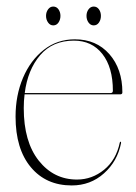

<svg xmlns="http://www.w3.org/2000/svg" viewBox="-20 -556 416 586"><path d="M353.5 -274Q353.5 -268 346.5 -268H55Q52.5 -248 52.5 -226Q52.5 -123.5 98.2 -65.8Q144 -8 215 -8Q261 -8 297.8 -38Q334.5 -68 345.5 -120.5Q346.5 -123.5 347.5 -123.5Q350 -123.5 349.5 -119.5Q338.5 -63.5 297.2 -26.8Q256 10 199 10Q120.5 10 74 -45.8Q27.5 -101.5 27.5 -200Q27.5 -265 50.2 -318.5Q73 -372 113.8 -404Q154.5 -436 208.5 -436Q274 -436 313.8 -390.8Q353.5 -345.5 353.5 -274ZM205.5 -432Q140.5 -432 102.5 -387.5Q64.5 -343 55.5 -272H317.5Q324.5 -272 324.5 -279Q324.5 -350.5 292.5 -391.2Q260.5 -432 205.5 -432ZM142.5 -478.5Q133 -478.5 126.8 -487.2Q120.5 -496 120.5 -507.5Q120.5 -519 126.8 -527.5Q133 -536 142.5 -536Q152.5 -536 158.5 -527.5Q164.5 -519 164.5 -507.5Q164.5 -496 158.5 -487.2Q152.5 -478.5 142.5 -478.5ZM266 -478.5Q256.5 -478.5 250.2 -487.2Q244 -496 244 -507.5Q244 -519 250.2 -527.5Q256.5 -536 266 -536Q276 -536 282 -527.5Q288 -519 288 -507.5Q288 -496 282 -487.2Q276 -478.5 266 -478.5Z"/></svg>

Font: Fraunces 144pt S000 Thin
Style: Regular
Weight: 100
Version: Version 1.000; ttfautohint (v1.8.3)